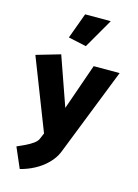

<svg xmlns="http://www.w3.org/2000/svg" viewBox="-144 -847 820 1144"><g transform="rotate(15 266.5 -274.5)"><path d="M167 12Q161 30 139.5 45.5Q118 61 91.5 73.5Q65 86 42 96L96 221Q141 210 183.5 187.5Q226 165 259 132Q292 99 308 61L523 -485H363L264 -201L158 -503L10 -460L181 -21ZM287 -588 392 -770H234L176 -612Z"/></g></svg>

Font: Catamaran Thin ExtraBold
Style: Regular
Weight: 800
Version: Version 2.000